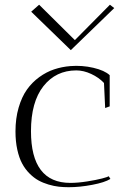

<svg xmlns="http://www.w3.org/2000/svg" viewBox="-20 -781 518 805"><path d="M420.9 -328.1 416 -433.1Q394.5 -456.1 362.5 -470.9Q330.6 -485.8 299.8 -485.8Q214.4 -485.8 162.1 -419.7Q109.9 -353.5 109.9 -231Q109.9 -14.2 274.9 -14.2Q306.6 -14.2 345.2 -20.3Q383.8 -26.4 408 -32.7Q432.1 -39.1 436 -42L442.9 -30.8Q419.4 -16.1 366.9 -6.1Q314.5 3.9 268.1 3.9Q246.1 3.9 226.3 1.7Q206.5 -0.5 183.3 -7.3Q160.2 -14.2 141.1 -24.7Q122.1 -35.2 103.8 -53.5Q85.4 -71.8 72.8 -95.5Q60.1 -119.1 52.5 -153.6Q44.9 -188 44.9 -230Q44.9 -284.7 58.1 -329.8Q71.3 -375 93 -405.5Q114.7 -436 144.8 -457.8Q174.8 -479.5 207 -490.2Q239.3 -501 274.9 -503.9Q324.2 -507.8 371.3 -496.8Q418.5 -485.8 439.9 -465.8V-335ZM459 -747.1 276.9 -570.8Q118.7 -725.1 110.8 -731.9L144 -761.2L293.9 -612.8L440.9 -761.2Z"/></svg>

Font: Antic Didone
Style: Regular
Weight: 400
Designer: Santiago Orozco
Foundry: Santiago Orozco
Version: Version 2.000